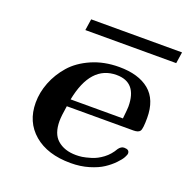

<svg xmlns="http://www.w3.org/2000/svg" viewBox="-112 -711 808 824"><g transform="rotate(20 291.5 -299.0)"><path d="M65.9 -187Q65.9 -233.9 84 -280Q102.1 -326.2 136 -365Q169.9 -403.8 226.1 -428.5Q282.2 -453.1 351.1 -453.1Q439.9 -453.1 489 -412.6Q538.1 -372.1 538.1 -288.1Q538.1 -239.3 531 -228.5Q523.9 -217.8 501 -217.8H196.8Q189 -169.9 189 -147.9Q189 -89.8 219.2 -63Q251.5 -34.2 305.2 -34.2Q318.4 -34.2 332.8 -36.1Q347.2 -38.1 372.6 -45.7Q397.9 -53.2 423.1 -72Q448.2 -90.8 464.8 -120.1Q476.1 -135.3 490.2 -134.8Q513.2 -134.8 513.2 -117.2Q513.2 -111.3 506.1 -98.1Q499 -85 481.4 -66.9Q463.9 -48.8 439.9 -33Q416 -17.1 377.9 -5.6Q339.8 5.9 294.9 5.9Q189 5.9 127.4 -46.6Q65.9 -99.1 65.9 -187ZM159.7 -552.2 167.5 -604H582.5L574.7 -552.2ZM202.1 -251H440.9Q445.8 -295.9 445.8 -306.2Q445.8 -417 352.1 -417Q234.4 -417 202.1 -251Z"/></g></svg>

Font: CMU Serif Extra
Style: BoldSlanted
Weight: 700
Italic angle: -9.46001°
Version: Version 0.7.0